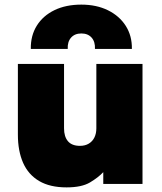

<svg xmlns="http://www.w3.org/2000/svg" viewBox="-20 -797 700 832"><path d="M268.5 15Q196.5 15 149.8 -12.5Q103 -40 80.2 -91.2Q57.5 -142.5 57.5 -214V-520H257.5V-241Q257.5 -205 274.5 -185Q291.5 -165 326.5 -165Q349 -165 365 -174.8Q381 -184.5 389.2 -201.5Q397.5 -218.5 397.5 -241V-520H597.5V0H427.5V-51Q406 -28 370 -6.5Q334 15 268.5 15ZM113.5 -585Q112.5 -642.5 139.5 -685.8Q166.5 -729 216 -753Q265.5 -777 332.5 -777Q398 -777 447.8 -752.5Q497.5 -728 525 -684.8Q552.5 -641.5 551.5 -585H391.5Q393 -616 377 -634Q361 -652 332.5 -652Q304 -652 288 -634Q272 -616 273.5 -585Z"/></svg>

Font: Geologica Cursive Black
Style: Regular
Weight: 900
Designer: Sindre Bremnes, Frode Helland
Foundry: Monokrom Skriftforlag AS
Version: Version 1.010;gftools[0.9.28]